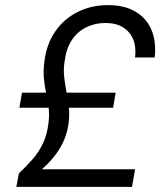

<svg xmlns="http://www.w3.org/2000/svg" viewBox="-20 -732 644 752"><path d="M44 0 54 -53Q85 -82 109.5 -110.5Q134 -139 149.5 -173Q165 -207 170 -251Q174 -281 170.5 -309Q167 -337 161 -365Q155 -393 152 -424Q149 -455 154 -492Q162 -558 195.5 -607.5Q229 -657 283 -684.5Q337 -712 403 -712Q454 -712 490.5 -696.5Q527 -681 550 -653.5Q573 -626 582 -588.5Q591 -551 586 -507H509Q514 -547 502 -577Q490 -607 462.5 -624.5Q435 -642 392 -642Q352 -642 317.5 -625Q283 -608 261 -574.5Q239 -541 233 -491Q228 -459 231.5 -429.5Q235 -400 240.5 -370.5Q246 -341 249.5 -312Q253 -283 249 -253Q243 -200 216 -154Q189 -108 144 -69H509L497 0ZM56 -310 66 -369H433L423 -310Z"/></svg>

Font: DM Sans 11pt
Style: Italic
Weight: 400
Italic angle: -10°
Version: Version 4.004;gftools[0.9.30]